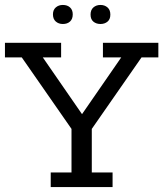

<svg xmlns="http://www.w3.org/2000/svg" viewBox="-20 -756 660 776"><path d="M185 0V-59H269V-235L68 -524H0V-583H227V-524H153L323 -278H300L470 -524H396V-583H620V-524H552L351 -235V-59H435V0ZM234 -659Q217 -659 205.5 -669Q194 -679 194 -698Q194 -716 205.5 -726Q217 -736 234 -736Q252 -736 263 -726Q274 -716 274 -698Q274 -679 263 -669Q252 -659 234 -659ZM386 -659Q369 -659 357.5 -668.5Q346 -678 346 -697Q346 -716 357.5 -726Q369 -736 386 -736Q403 -736 414.5 -726Q426 -716 426 -697Q426 -678 414.5 -668.5Q403 -659 386 -659Z"/></svg>

Font: Rokkitt SemiBold
Style: Regular
Weight: 400
Version: Version 3.103